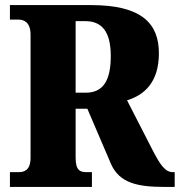

<svg xmlns="http://www.w3.org/2000/svg" viewBox="-20 -734 706 754"><path d="M19 0H341V-58H320C295 -58 277 -64 277 -115V-307H323L416 -90C449 -15 521 0 624 0H666V-58H659C630 -58 611 -83 580 -143L479 -340C547 -361 604 -411 604 -525C604 -642 536 -714 338 -714H19V-657H53C70 -657 100 -650 100 -598V-115C100 -64 74 -58 53 -58H19ZM317 -370H277V-651H315C380 -651 415 -610 415 -514C415 -419 386 -370 317 -370Z"/></svg>

Font: Noto Serif Sinhala Condensed Black
Style: Regular
Weight: 900
Width: 3
Designer: Jelle Bosma - Monotype Design Team
Foundry: Monotype Imaging Inc.
Version: Version 2.007